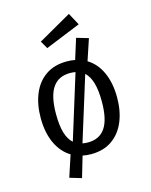

<svg xmlns="http://www.w3.org/2000/svg" viewBox="-137 -905 889 1127"><g transform="rotate(-15 307.5 -341.5)"><path d="M308.7 -551.3Q334.9 -551.3 359 -546.7L397.9 -670.8L470.3 -649.7L427.2 -520.5Q481.5 -487.7 510.8 -423.1Q540 -358.5 540 -270.3Q540 -187.7 513.3 -124.1Q486.7 -60.5 434.9 -24.4Q383.1 11.8 307.7 11.8Q280.5 11.8 255.9 6.7L218.5 133.8L146.7 112.3L189.7 -18.5Q134.9 -51.8 105.1 -116.7Q75.4 -181.5 75.4 -269.2Q75.4 -352.3 102.1 -416.2Q128.7 -480 180.8 -515.6Q232.8 -551.3 308.7 -551.3ZM308.7 -480.5Q239 -480.5 203.6 -429Q168.2 -377.4 168.2 -269.2Q168.2 -199 181.5 -154.4Q194.9 -109.7 221.5 -86.7L342.6 -477.4Q327.2 -480.5 308.7 -480.5ZM447.2 -270.3Q447.2 -340.5 433.8 -385.1Q420.5 -429.7 394.9 -452.3L273.8 -62.6Q289.2 -59.5 307.7 -59.5Q377.4 -59.5 412.3 -111Q447.2 -162.6 447.2 -270.3ZM393.3 -817.4 433.3 -743.6 219 -656.4 192.3 -702.6Z"/></g></svg>

Font: FiraCode Nerd Font
Style: Regular
Weight: 400
Designer: Carrois Corporate, Edenspiekermann AG, Nikita Prokopov
Foundry: Carrois Corporate, Edenspiekermann AG, Nikita Prokopov
Version: Version 6.002;Nerd Fonts 2.1.0